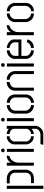

<svg xmlns="http://www.w3.org/2000/svg" viewBox="1416 -2096 864 3737"><g transform="rotate(-90 1848.5 -227.0)"><path d="M153 0V-56H249Q284 -56 307.5 -70Q331 -84 343 -105Q355 -126 355 -146V-380Q355 -397 342 -418Q329 -439 304 -454.5Q279 -470 241 -470H148V-527H241Q285 -527 317.5 -512Q350 -497 371.5 -474.5Q393 -452 403.5 -427.5Q414 -403 414 -383V-142Q414 -123 403.5 -98.5Q393 -74 373 -51.5Q353 -29 321.5 -14.5Q290 0 247 0ZM41 185V-527H102V185Z M493 0V-527H552V-446Q560 -463 577.5 -481.5Q595 -500 620.5 -513.5Q646 -527 676 -527Q680 -527 683.5 -527Q687 -527 692 -527L677 -471Q646 -471 617.5 -446.5Q589 -422 570.5 -384.5Q552 -347 552 -307V0Z M761 0V-525H820V0ZM791 -567Q776 -567 765 -577.5Q754 -588 754 -603Q754 -618 765 -628.5Q776 -639 791 -639Q805 -639 816 -628.5Q827 -618 827 -603Q827 -588 816 -577.5Q805 -567 791 -567Z M898 183 913 128H1097Q1134 126 1159 111.5Q1184 97 1197.5 76.5Q1211 56 1211 39V-46Q1205 -40 1191.5 -29.5Q1178 -19 1157.5 -10.5Q1137 -2 1110 -1V-54Q1134 -54 1157 -67Q1180 -80 1195.5 -101.5Q1211 -123 1211 -144V-383Q1211 -413 1193.5 -433Q1176 -453 1152.5 -463Q1129 -473 1110 -473V-528Q1132 -528 1152.5 -521Q1173 -514 1188.5 -504.5Q1204 -495 1211 -486V-528H1268V39Q1268 55 1258.5 79Q1249 103 1229.5 126.5Q1210 150 1181 166.5Q1152 183 1112 183ZM1065 -1Q1023 -1 993.5 -16.5Q964 -32 945 -55Q926 -78 916.5 -102Q907 -126 907 -144V-387Q907 -405 917 -429Q927 -453 946 -475.5Q965 -498 994.5 -513Q1024 -528 1065 -528V-473Q1036 -473 1013 -457.5Q990 -442 977 -421.5Q964 -401 964 -384V-145Q964 -128 976.5 -107.5Q989 -87 1012 -71.5Q1035 -56 1065 -56Z M1359 0V-525H1418V0ZM1389 -567Q1374 -567 1363 -577.5Q1352 -588 1352 -603Q1352 -618 1363 -628.5Q1374 -639 1389 -639Q1403 -639 1414 -628.5Q1425 -618 1425 -603Q1425 -588 1414 -577.5Q1403 -567 1389 -567Z M1673 1Q1632 1 1601 -13.5Q1570 -28 1549 -51.5Q1528 -75 1517 -101Q1506 -127 1506 -149V-377Q1506 -399 1516.5 -425.5Q1527 -452 1548.5 -475Q1570 -498 1601 -512.5Q1632 -527 1673 -527V-470Q1638 -470 1614 -453.5Q1590 -437 1577 -412.5Q1564 -388 1564 -365V-161Q1564 -141 1578 -116Q1592 -91 1617 -73Q1642 -55 1673 -55ZM1716 1V-55Q1749 -55 1772.5 -72.5Q1796 -90 1808.5 -114Q1821 -138 1821 -159V-365Q1821 -388 1808.5 -412Q1796 -436 1772.5 -453Q1749 -470 1716 -470V-527Q1757 -527 1787 -512.5Q1817 -498 1838 -475Q1859 -452 1869 -425.5Q1879 -399 1879 -377V-149Q1879 -127 1868.5 -100.5Q1858 -74 1837 -51Q1816 -28 1786 -13.5Q1756 1 1716 1Z M1953 -377Q1953 -401 1964 -427.5Q1975 -454 1996.5 -477Q2018 -500 2049.5 -514.5Q2081 -529 2122 -529V-471Q2094 -471 2068.5 -457Q2043 -443 2027 -420.5Q2011 -398 2011 -372V0H1953ZM2276 -372Q2276 -390 2263 -413Q2250 -436 2225.5 -453.5Q2201 -471 2165 -471V-529Q2206 -529 2237.5 -514.5Q2269 -500 2290.5 -476.5Q2312 -453 2323 -426.5Q2334 -400 2334 -377V0H2276Z M2423 0V-525H2482V0ZM2453 -567Q2438 -567 2427 -577.5Q2416 -588 2416 -603Q2416 -618 2427 -628.5Q2438 -639 2453 -639Q2467 -639 2478 -628.5Q2489 -618 2489 -603Q2489 -588 2478 -577.5Q2467 -567 2453 -567Z M2738 0Q2698 0 2666.5 -15.5Q2635 -31 2614 -54Q2593 -77 2582.5 -101Q2572 -125 2572 -144V-385Q2572 -403 2582.5 -427Q2593 -451 2614 -474Q2635 -497 2666 -512Q2697 -527 2737 -527V-471Q2706 -471 2682 -455Q2658 -439 2644 -417Q2630 -395 2630 -377V-300H2893V-377Q2893 -404 2877 -425.5Q2861 -447 2836 -460Q2811 -473 2784 -473V-527Q2823 -527 2861 -508Q2899 -489 2924.5 -457.5Q2950 -426 2950 -386V-243H2630V-144Q2630 -128 2644.5 -107.5Q2659 -87 2684 -71Q2709 -55 2738 -55ZM2784 0V-57Q2817 -57 2840.5 -71.5Q2864 -86 2879 -105.5Q2894 -125 2898 -142L2951 -122Q2942 -90 2920 -62Q2898 -34 2863.5 -17Q2829 0 2784 0Z M3033 0V-527H3092V-446Q3100 -463 3117.5 -481.5Q3135 -500 3160.5 -513.5Q3186 -527 3216 -527Q3220 -527 3223.5 -527Q3227 -527 3232 -527L3217 -471Q3186 -471 3157.5 -446.5Q3129 -422 3110.5 -384.5Q3092 -347 3092 -307V0Z M3455 1Q3414 1 3383 -13.5Q3352 -28 3331 -51.5Q3310 -75 3299 -101Q3288 -127 3288 -149V-377Q3288 -399 3298.5 -425.5Q3309 -452 3330.5 -475Q3352 -498 3383 -512.5Q3414 -527 3455 -527V-470Q3420 -470 3396 -453.5Q3372 -437 3359 -412.5Q3346 -388 3346 -365V-161Q3346 -141 3360 -116Q3374 -91 3399 -73Q3424 -55 3455 -55ZM3498 1V-55Q3531 -55 3554.5 -72.5Q3578 -90 3590.5 -114Q3603 -138 3603 -159V-365Q3603 -388 3590.5 -412Q3578 -436 3554.5 -453Q3531 -470 3498 -470V-527Q3539 -527 3569 -512.5Q3599 -498 3620 -475Q3641 -452 3651 -425.5Q3661 -399 3661 -377V-149Q3661 -127 3650.5 -100.5Q3640 -74 3619 -51Q3598 -28 3568 -13.5Q3538 1 3498 1Z"/></g></svg>

Font: Stick No Bills Light
Style: Regular
Weight: 300
Version: Version 2.000